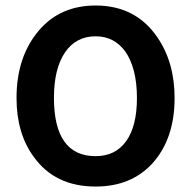

<svg xmlns="http://www.w3.org/2000/svg" viewBox="-20 -665 694 697"><path d="M327.1 -645Q473.1 -645 551.8 -528.8Q613.8 -438 613.8 -309.1Q613.8 -161.1 533.2 -71.8Q456.1 12.2 327.1 12.2Q179.2 12.2 102.1 -96.2Q40 -181.2 40 -309.1Q40 -459 121.1 -554.2Q198.2 -645 327.1 -645ZM327.1 -98.1Q398.9 -98.1 438 -152.6Q477.1 -207 477.1 -309.1Q477.1 -418 434.1 -479Q394 -533.2 327.1 -533.2Q255.4 -533.2 215.6 -474.1Q175.8 -415 175.8 -309.1Q176.3 -98.1 327.1 -98.1Z"/></svg>

Font: Tajawal
Style: Bold
Weight: 700
Designer: Boutros Fonts
Foundry: Created by Boutros International 2017
Version: Version 1.700